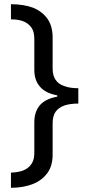

<svg xmlns="http://www.w3.org/2000/svg" viewBox="-20 -734 420 912"><path d="M32 158V86C55 85 75 82 92 75C108 68 121 58 130 44C139 31 143 13 143 -8V-153C143 -187 152 -214 170 -235C188 -255 215 -268 252 -275V-281C215 -288 188 -301 170 -322C152 -342 143 -369 143 -403V-549C143 -571 139 -589 130 -602C121 -615 109 -625 93 -632C76 -639 56 -642 32 -642V-714C73 -714 109 -708 138 -697C167 -685 190 -667 206 -644C222 -621 230 -591 230 -555V-409C230 -386 235 -368 244 -355C253 -341 267 -331 286 -325C304 -318 326 -315 352 -315V-242C326 -242 304 -239 286 -233C267 -226 253 -216 244 -203C235 -190 230 -172 230 -149V0C230 35 222 65 205 88C188 111 165 129 136 140C106 152 71 158 32 158Z"/></svg>

Font: NameLogos Sans
Style: Regular
Weight: 500
Version: Version 0.1